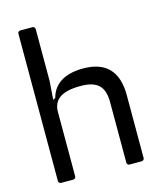

<svg xmlns="http://www.w3.org/2000/svg" viewBox="-115 -859 791 943"><g transform="rotate(-15 280.5 -387.5)"><path d="M65 -762V-13C65 -6 71 0 78 0H140C147 0 153 -6 153 -13V-340C153 -403 196 -435 292 -435C376 -435 413 -403 413 -321V-13C413 -6 419 0 426 0H488C495 0 501 -6 501 -13V-333C501 -455 442 -515 327 -515C242 -515 177 -484 158 -410L153 -408L146 -404L153 -497V-762C153 -770 147 -775 140 -775H78C71 -775 65 -770 65 -762Z"/></g></svg>

Font: Aldone Medium
Style: Regular
Weight: 500
Designer: Pietro Gregorini
Version: Version 1.500;FEAKit 1.0